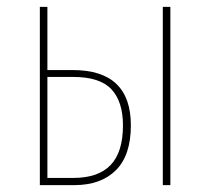

<svg xmlns="http://www.w3.org/2000/svg" viewBox="-20 -539 611 559"><path d="M361 -174Q361 -87 317.5 -43.5Q274 0 196 0H96V-519H118V-335H192Q361 -335 361 -174ZM454 -519H476V0H454ZM338 -174Q338 -243 304.5 -279Q271 -315 193 -315H118V-21H194Q266 -21 302 -58.5Q338 -96 338 -174Z"/></svg>

Font: Fira Sans Extra Condensed Thin
Style: Regular
Weight: 250
Width: 1
Designer: Carrois Corporate & Edenspiekermann AG
Foundry: Carrois Corporate GbR & Edenspiekermann AG
Version: Version 4.203